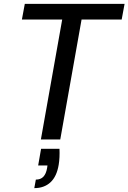

<svg xmlns="http://www.w3.org/2000/svg" viewBox="-20 -720 663 991"><path d="M191 0 301 -619H93L108 -700H623L608 -619H401L291 0ZM157 251 165 207Q190 207 204 192Q218 177 223 148L225 134H177L192 48H287Q288 70 287 91Q286 112 283 130Q273 191 240.5 221Q208 251 157 251Z"/></svg>

Font: DM Sans 10pt Medium
Style: Italic
Weight: 500
Italic angle: -10°
Version: Version 4.004;gftools[0.9.30]